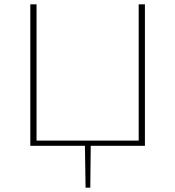

<svg xmlns="http://www.w3.org/2000/svg" viewBox="-20 -678 815 893"><path d="M654 -658V0H402L400 195H378L375 0H121V-658H150V-24H625V-658Z"/></svg>

Font: Ysabeau Infant Extralight
Style: Regular
Weight: 200
Designer: Christian Thalmann (Catharsis Fonts)
Version: Version 0.003